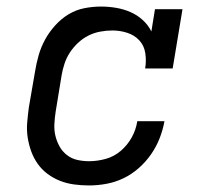

<svg xmlns="http://www.w3.org/2000/svg" viewBox="-20 -558 640 586"><path d="M252 8Q229 8 206.5 5Q184 2 163.5 -6Q143 -14 125.5 -27Q108 -40 95.5 -57.5Q83 -75 75.5 -95.5Q68 -116 64.5 -138.5Q61 -161 63 -184Q65 -207 68 -230L87 -340Q91 -365 98 -389.5Q105 -414 117.5 -437Q130 -460 148.5 -480.5Q167 -501 189.5 -514.5Q212 -528 237.5 -533Q263 -538 288 -538Q312 -538 335 -534Q358 -530 378.5 -521Q399 -512 415.5 -497Q432 -482 442 -462L453 -530H537L507 -349H423Q427 -372 423.5 -395.5Q420 -419 405 -435Q390 -451 368 -458Q346 -465 323 -465Q305 -465 286 -461.5Q267 -458 250 -449.5Q233 -441 218.5 -427.5Q204 -414 193.5 -398Q183 -382 177 -364Q171 -346 168 -328L150 -218Q147 -199 146 -180Q145 -161 149 -144Q153 -127 161.5 -111.5Q170 -96 184 -85Q198 -74 215.5 -70Q233 -66 252 -66Q277 -66 302.5 -73Q328 -80 348.5 -97.5Q369 -115 382 -138.5Q395 -162 399 -188H482Q477 -161 467 -135.5Q457 -110 441 -87Q425 -64 403.5 -45Q382 -26 357 -14Q332 -2 305 3Q278 8 252 8Z"/></svg>

Font: Iosevka Curly Slab ExObl
Style: Regular
Weight: 400
Width: 7
Italic angle: -9°
Monospace: yes
Designer: Belleve Invis
Foundry: Belleve Invis
Version: Version 11.1.0; ttfautohint (v1.8.3)